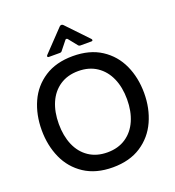

<svg xmlns="http://www.w3.org/2000/svg" viewBox="-173 -1131 1162 1277"><g transform="rotate(-20 407.5 -492.0)"><path d="M45 -382Q45 -491 85 -580Q125 -669 206.5 -722Q288 -775 407 -775Q526 -775 607.5 -722Q689 -669 729.5 -580Q770 -491 770 -382Q770 -274 729.5 -184.5Q689 -95 607.5 -41.5Q526 12 407 12Q288 12 206.5 -41.5Q125 -95 85 -184.5Q45 -274 45 -382ZM649 -382Q649 -467 620.5 -531.5Q592 -596 537.5 -632.5Q483 -669 407 -669Q331 -669 276.5 -632.5Q222 -596 194 -531.5Q166 -467 166 -382Q166 -297 194 -232Q222 -167 276.5 -130.5Q331 -94 407 -94Q483 -94 537.5 -130.5Q592 -167 620.5 -232Q649 -297 649 -382ZM258 -824Q247 -824 247 -831Q247 -836 251 -840L394 -990Q400 -996 407 -996Q414 -996 420 -990L563 -840Q567 -836 567 -831Q567 -824 556 -824H480Q470 -824 464 -832L416 -892Q412 -897 407 -897Q400 -897 398 -892L350 -832Q345 -824 334 -824Z"/></g></svg>

Font: Open Sauce Two Medium
Style: Regular
Weight: 500
Designer: Alfredo Marco Pradil
Foundry: Creative Sauce Fz LLC
Version: Version 1.477